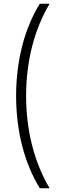

<svg xmlns="http://www.w3.org/2000/svg" viewBox="-20 -852 347 1037"><path d="M195 165H248C166 26 121 -145 121 -334C121 -523 166 -694 248 -832H195C114 -701 67 -528 67 -334C67 -139 114 33 195 165Z"/></svg>

Font: Noto Sans Devanagari Condensed Light
Style: Regular
Weight: 300
Width: 3
Designer: Jelle Bosma - Monotype Design Team
Foundry: Monotype Imaging Inc.
Version: Version 2.004